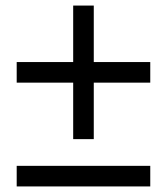

<svg xmlns="http://www.w3.org/2000/svg" viewBox="-20 -670 600 690"><path d="M40 -74H520V0H40ZM40 -447H243V-650H317V-447H520V-373H317V-170H243V-373H40Z"/></svg>

Font: CyStack Display
Style: Regular
Weight: 400
Designer: Weizhong Zhang
Foundry: 本地遙控
Version: Version 1.000;Glyphs 3.1.2 (3151)